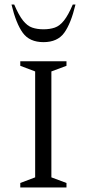

<svg xmlns="http://www.w3.org/2000/svg" viewBox="-20 -832 385 852"><path d="M70 0V-20L136 -45V-515L70 -540V-560H275V-540L208 -515V-45L275 -20V0ZM173 -645Q111 -645 81 -686.5Q51 -728 31 -812H43Q63 -765 82 -741Q101 -717 123 -709.5Q145 -702 173 -702Q201 -702 223 -709.5Q245 -717 264 -741Q283 -765 303 -812H315Q295 -728 265 -686.5Q235 -645 173 -645Z"/></svg>

Font: Spectral SC Light
Style: Regular
Weight: 300
Designer: Jean-Baptiste Levee
Foundry: Production Type
Version: Version 2.001